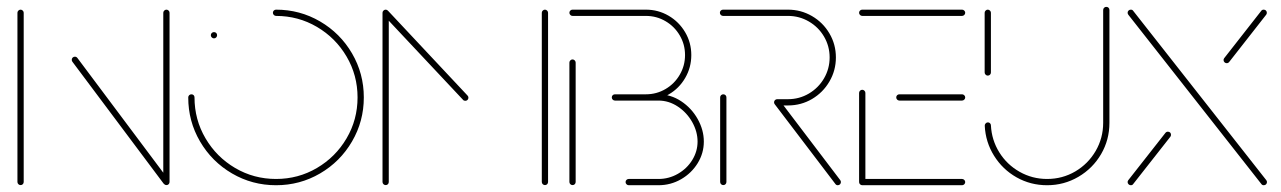

<svg xmlns="http://www.w3.org/2000/svg" viewBox="-20 -547 3784 567"><path d="M40.7 -0.4Q37 -0.4 34.3 -3.1Q31.5 -5.9 31.5 -9.6V-509.3Q31.5 -513 34.3 -515.7Q37 -518.5 40.7 -518.5Q44.4 -518.5 47.2 -515.7Q50 -513 50 -509.3V-9.6Q50 -5.9 47.4 -3.1Q44.8 -0.4 40.7 -0.4ZM191.9 -370.4Q191.9 -374.4 194.6 -377Q197.4 -379.6 201.1 -379.6Q205.6 -379.6 208.5 -375.9L478.5 -15.2L463.7 -4.1L193.7 -364.8Q191.9 -367.4 191.9 -370.4ZM471.5 -0.4Q467.8 -0.4 465 -3.1Q462.2 -5.9 462.2 -9.6V-509.3Q462.2 -513 465 -515.7Q467.8 -518.5 471.5 -518.5Q475.2 -518.5 478 -515.7Q480.7 -513 480.7 -509.3V-9.6Q480.7 -5.9 478.1 -3.1Q475.6 -0.4 471.5 -0.4Z M602.6 -443Q602.6 -447 605.4 -449.6Q608.1 -452.2 611.9 -452.2Q615.9 -452.2 618.5 -449.6Q621.1 -447 621.1 -443Q621.1 -439.3 618.5 -436.5Q615.9 -433.7 611.9 -433.7Q608.1 -433.7 605.4 -436.5Q602.6 -439.3 602.6 -443ZM785.9 -509.3Q785.9 -513.3 788.7 -515.9Q791.5 -518.5 795.2 -518.5Q865.6 -518.5 925.2 -483.7Q984.8 -448.9 1019.6 -389.3Q1054.4 -329.6 1054.4 -259.3Q1054.4 -188.9 1019.6 -129.3Q984.8 -69.6 925.2 -34.8Q865.6 0 795.2 0Q724.8 0 665.2 -34.8Q605.6 -69.6 570.7 -129.3Q535.9 -188.9 535.9 -259.3Q535.9 -263.3 538.7 -265.9Q541.5 -268.5 545.2 -268.5Q549.3 -268.5 551.9 -265.9Q554.4 -263.3 554.4 -259.3Q554.4 -193.7 586.9 -138.5Q619.3 -83.3 674.4 -50.9Q729.6 -18.5 795.2 -18.5Q860.7 -18.5 915.9 -50.9Q971.1 -83.3 1003.5 -138.5Q1035.9 -193.7 1035.9 -259.3Q1035.9 -324.8 1003.5 -380Q971.1 -435.2 915.9 -467.6Q860.7 -500 795.2 -500Q791.5 -500 788.7 -502.8Q785.9 -505.6 785.9 -509.3Z M1118.9 -518.5Q1122.6 -518.5 1125.4 -515.7Q1128.1 -513 1128.1 -509.3V-9.6Q1128.1 -5.9 1125.6 -3.1Q1123 -0.4 1118.9 -0.4Q1115.2 -0.4 1112.4 -3.1Q1109.6 -5.9 1109.6 -9.6V-509.3Q1109.6 -513 1112.4 -515.7Q1115.2 -518.5 1118.9 -518.5ZM1363.3 -258.5Q1363.3 -254.8 1360.7 -252Q1358.1 -249.3 1354.1 -249.3Q1349.6 -249.3 1347.4 -252.2L1113 -501.9Q1110 -504.8 1110 -508.5Q1110 -512.2 1112.8 -515Q1115.6 -517.8 1119.3 -517.8Q1123.3 -517.8 1126.3 -514.8L1360.7 -264.8Q1363.3 -262.2 1363.3 -258.5ZM1589.3 -518.5Q1593 -518.5 1595.7 -515.7Q1598.5 -513 1598.5 -509.3V-9.6Q1598.5 -5.9 1595.9 -3.1Q1593.3 -0.4 1589.3 -0.4Q1585.6 -0.4 1582.8 -3.1Q1580 -5.9 1580 -9.6V-509.3Q1580 -513 1582.8 -515.7Q1585.6 -518.5 1589.3 -518.5Z M1670.7 -0.4Q1667 -0.4 1664.3 -3.1Q1661.5 -5.9 1661.5 -9.6V-362.2Q1661.5 -365.9 1664.3 -368.7Q1667 -371.5 1670.7 -371.5Q1674.4 -371.5 1677.2 -368.7Q1680 -365.9 1680 -362.2V-9.6Q1680 -5.9 1677.4 -3.1Q1674.8 -0.4 1670.7 -0.4ZM1857.8 -268.5H1924.4Q1960.7 -268.5 1991.5 -248.1Q2022.2 -227.8 2040.4 -195.4Q2058.5 -163 2058.5 -128.9Q2058.5 -94.8 2040.4 -65.2Q2022.2 -35.6 1991.5 -17.8Q1960.7 0 1924.4 0H1836.7Q1833 0 1830.2 -2.8Q1827.4 -5.6 1827.4 -9.3Q1827.4 -13.3 1830.2 -15.9Q1833 -18.5 1836.7 -18.5H1924.4Q1955.6 -18.5 1982.2 -33.9Q2008.9 -49.3 2024.4 -74.6Q2040 -100 2040 -128.9Q2040 -158.1 2024.3 -186.3Q2008.5 -214.4 1981.9 -232.2Q1955.2 -250 1924.4 -250H1857.8ZM1786.7 -259.3Q1786.7 -263.3 1789.4 -265.9Q1792.2 -268.5 1795.9 -268.5H1887.4Q1918.9 -268.5 1945.4 -284.1Q1971.9 -299.6 1987.4 -326.3Q2003 -353 2003 -384.4Q2003 -415.9 1987.4 -442.4Q1971.9 -468.9 1945.4 -484.4Q1918.9 -500 1887.4 -500H1670.7Q1667 -500 1664.3 -502.8Q1661.5 -505.6 1661.5 -509.3Q1661.5 -513.3 1664.3 -515.9Q1667 -518.5 1670.7 -518.5H1887.4Q1923.7 -518.5 1954.4 -500.6Q1985.2 -482.6 2003.3 -451.9Q2021.5 -421.1 2021.5 -384.4Q2021.5 -347.8 2003.5 -316.9Q1985.6 -285.9 1954.6 -268Q1923.7 -250 1887.4 -250H1795.9Q1792.2 -250 1789.4 -252.8Q1786.7 -255.6 1786.7 -259.3Z M2115.9 -0.4Q2112.2 -0.4 2109.4 -3.1Q2106.7 -5.9 2106.7 -9.6V-259.3Q2106.7 -263.3 2109.4 -265.9Q2112.2 -268.5 2115.9 -268.5Q2120 -268.5 2122.6 -265.9Q2125.2 -263.3 2125.2 -259.3V-9.6Q2125.2 -5.9 2122.6 -3.1Q2120 -0.4 2115.9 -0.4ZM2463.3 -9.3Q2463.3 -5.6 2460.7 -2.8Q2458.1 0 2454.1 0Q2449.6 0 2447 -3.7L2267.8 -239.3Q2265.9 -241.9 2265.9 -244.8Q2265.9 -248.9 2268.7 -251.5Q2271.5 -254.1 2275.2 -254.1Q2279.6 -254.1 2282.6 -250.4L2461.5 -14.8Q2463.3 -12.2 2463.3 -9.3ZM2265.9 -244.8Q2265.9 -248.9 2268.7 -251.5Q2271.5 -254.1 2275.2 -254.1H2307Q2340.4 -254.1 2368.7 -270.7Q2397 -287.4 2413.5 -315.7Q2430 -344.1 2430 -377.4Q2430 -410.7 2413.5 -438.9Q2397 -467 2368.7 -483.5Q2340.4 -500 2307 -500H2115.2Q2111.5 -500 2108.7 -502.8Q2105.9 -505.6 2105.9 -509.3Q2105.9 -513.3 2108.7 -515.9Q2111.5 -518.5 2115.2 -518.5H2307Q2345.2 -518.5 2377.8 -499.6Q2410.4 -480.7 2429.4 -448.3Q2448.5 -415.9 2448.5 -377.4Q2448.5 -338.9 2429.4 -306.3Q2410.4 -273.7 2378 -254.6Q2345.6 -235.6 2307 -235.6H2275.2Q2271.5 -235.6 2268.7 -238.3Q2265.9 -241.1 2265.9 -244.8Z M2517 -10.4V-272.6Q2517 -276.3 2519.8 -279.1Q2522.6 -281.9 2526.3 -281.9Q2530 -281.9 2532.8 -279.1Q2535.6 -276.3 2535.6 -272.6V-10.4ZM2830.4 -9.3Q2830.4 -5.6 2827.6 -2.8Q2824.8 0 2821.1 0H2526.3Q2522.6 0 2519.8 -2.8Q2517 -5.6 2517 -9.3Q2517 -13.3 2519.8 -15.9Q2522.6 -18.5 2526.3 -18.5H2821.1Q2824.8 -18.5 2827.6 -15.7Q2830.4 -13 2830.4 -9.3ZM2626.7 -259.3Q2626.7 -263.3 2629.4 -265.9Q2632.2 -268.5 2635.9 -268.5H2821.1Q2824.8 -268.5 2827.6 -265.7Q2830.4 -263 2830.4 -259.3Q2830.4 -255.6 2827.6 -252.8Q2824.8 -250 2821.1 -250H2635.9Q2632.2 -250 2629.4 -252.8Q2626.7 -255.6 2626.7 -259.3ZM2517 -509.3Q2517 -513.3 2519.8 -515.9Q2522.6 -518.5 2526.3 -518.5H2821.1Q2824.8 -518.5 2827.6 -515.7Q2830.4 -513 2830.4 -509.3Q2830.4 -505.6 2827.6 -502.8Q2824.8 -500 2821.1 -500H2526.3Q2522.6 -500 2519.8 -502.8Q2517 -505.6 2517 -509.3Z M2897 -323.7Q2893.3 -323.7 2890.6 -326.5Q2887.8 -329.3 2887.8 -333V-509.3Q2887.8 -513 2890.6 -515.7Q2893.3 -518.5 2897 -518.5Q2900.7 -518.5 2903.5 -515.7Q2906.3 -513 2906.3 -509.3V-333Q2906.3 -329.3 2903.7 -326.5Q2901.1 -323.7 2897 -323.7ZM3247 -526.7Q3251.1 -526.7 3253.7 -524.1Q3256.3 -521.5 3256.3 -517.4V-184.4Q3256.3 -134.1 3231.7 -91.9Q3207 -49.6 3164.6 -24.8Q3122.2 0 3072.2 0Q3023.3 0 2982 -23.3Q2940.7 -46.7 2915.6 -87Q2890.4 -127.4 2888.1 -175.6Q2887.8 -179.3 2890.6 -182.4Q2893.3 -185.6 2897.4 -185.6Q2901.1 -185.6 2903.7 -183Q2906.3 -180.4 2906.3 -176.7Q2908.5 -133.3 2931.1 -97Q2953.7 -60.7 2991.1 -39.6Q3028.5 -18.5 3072.2 -18.5Q3117.4 -18.5 3155.4 -40.7Q3193.3 -63 3215.6 -101.1Q3237.8 -139.3 3237.8 -184.4V-517.4Q3237.8 -521.5 3240.6 -524.1Q3243.3 -526.7 3247 -526.7Z M3428.9 -158.1Q3433 -158.1 3435.6 -155.6Q3438.1 -153 3438.1 -148.9Q3438.1 -145.9 3436.3 -143.3L3326.3 -3.3Q3324.1 0 3319.3 0Q3315.6 0 3312.8 -2.8Q3310 -5.6 3310 -9.3Q3310 -12.2 3311.9 -14.8L3421.5 -154.4Q3424.4 -158.1 3428.9 -158.1ZM3310 -509.3Q3310 -513.3 3312.8 -515.9Q3315.6 -518.5 3319.3 -518.5Q3324.1 -518.5 3326.3 -515.2L3719.3 -15.2Q3721.5 -12.6 3721.5 -9.3Q3721.5 -5.6 3718.9 -2.8Q3716.3 0 3712.2 0Q3707.4 0 3705.2 -3.3L3312.2 -503.3Q3310 -506.3 3310 -509.3ZM3711.9 -518.5Q3715.9 -518.5 3718.5 -515.9Q3721.1 -513.3 3721.1 -509.3Q3721.1 -506.3 3719.3 -503.7L3610 -364.1Q3607 -360.4 3602.6 -360.4Q3598.9 -360.4 3596.1 -363.1Q3593.3 -365.9 3593.3 -369.6Q3593.3 -372.6 3595.2 -375.2L3704.8 -515.2Q3707 -518.5 3711.9 -518.5Z"/></svg>

Font: 26F Galaxy Hebrew Hairline
Style: Regular
Weight: 50
Designer: C₂₉H₂₅N₃O₅
Version: Version 1.000